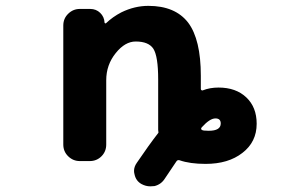

<svg xmlns="http://www.w3.org/2000/svg" viewBox="-20 -579 1040 668"><path d="M472.7 61.5Q453.1 50.8 448.2 28.3Q446.3 21.5 446.3 15.6Q446.3 1 456.1 -12.7Q497.1 -73.2 531.2 -117.2Q531.2 -117.2 531.2 -118.2Q531.2 -119.1 531.2 -119.1Q530.3 -124 530.3 -127V-302.7Q530.3 -382.8 513.7 -409.2Q497.1 -434.6 452.1 -434.6Q415 -434.6 382.8 -394.5Q349.6 -353.5 349.6 -299.8V-76.2Q349.6 -51.8 333 -35.2Q316.4 -18.6 292 -18.6H257.8Q234.4 -18.6 217.3 -35.2Q200.2 -51.8 200.2 -76.2V-490.2Q200.2 -514.6 217.3 -531.2Q234.4 -547.9 257.8 -547.9H293.9Q314.5 -547.9 328.6 -534.2Q342.8 -520.5 343.8 -500Q343.8 -499 345.7 -498Q347.7 -497.1 348.6 -498Q372.1 -520.5 402.3 -536.1Q448.2 -558.6 496.1 -558.6Q589.8 -558.6 634.8 -500Q678.7 -441.4 678.7 -315.4V-269.5Q678.7 -266.6 681.2 -265.1Q683.6 -263.7 685.5 -264.6Q710 -274.4 740.2 -274.4Q800.8 -274.4 836.9 -240.2Q873 -206.1 873 -148.4Q873 -85 823.2 -46.9Q774.4 -8.8 695.3 -8.8Q640.6 -8.8 604.5 -21.5Q597.7 -23.4 593.8 -17.6Q581.1 1 553.7 42Q541 62.5 517.6 68.4Q509.8 69.3 502.9 69.3Q487.3 69.3 472.7 61.5ZM682.6 -136.7Q679.7 -133.8 679.7 -130.9Q679.7 -128.9 681.6 -127.9Q681.6 -127 682.6 -127Q685.5 -124 706.1 -124Q748 -124 748 -149.4Q748 -167 729.5 -167Q710 -167 682.6 -136.7Z"/></svg>

Font: Rounded Mgen+ 2m bold
Style: Bold
Weight: 700
Designer: [Source Han Sans]
Ryoko NISHIZUKA  (kana & ideographs); Paul D. Hunt (Latin, Greek & Cyrillic); Wenlong ZHANG  (bopomofo
Version: Version 1.059.20150602